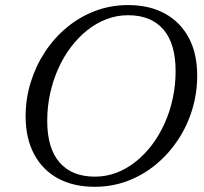

<svg xmlns="http://www.w3.org/2000/svg" viewBox="-20 -708 786 738"><path d="M161.5 -243.5Q161.5 -138 209 -83.5Q256.5 -29 345 -29Q388 -29 427.5 -44Q467 -59 501.8 -86.8Q536.5 -114.5 564.8 -152Q593 -189.5 613.2 -234.8Q633.5 -280 644.2 -330.8Q655 -381.5 655 -435Q655 -540.5 607.8 -595Q560.5 -649.5 472 -649.5Q429 -649.5 389.2 -634.2Q349.5 -619 315 -591.5Q280.5 -564 252.2 -526.5Q224 -489 203.8 -443.8Q183.5 -398.5 172.5 -347.8Q161.5 -297 161.5 -243.5ZM738 -417Q738 -350 718.8 -286.8Q699.5 -223.5 663.8 -169.8Q628 -116 579 -75.5Q530 -35 470.5 -12.5Q411 10 344 10Q262.5 10 203 -22.2Q143.5 -54.5 111 -115.5Q78.5 -176.5 78.5 -261Q78.5 -328.5 98 -391.5Q117.5 -454.5 153 -508.5Q188.5 -562.5 237.5 -603Q286.5 -643.5 346 -666Q405.5 -688.5 472.5 -688.5Q554 -688.5 613.5 -656Q673 -623.5 705.5 -563Q738 -502.5 738 -417Z"/></svg>

Font: Newsreader 28pt
Style: Italic
Weight: 400
Italic angle: -17°
Version: Version 1.003